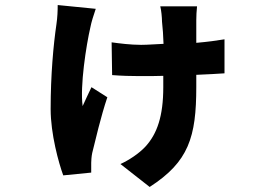

<svg xmlns="http://www.w3.org/2000/svg" viewBox="-20 -640 1040 762"><path d="M342 45C342 32 342 15 342 6C342 -1 343 -19 346 -33C358 -81 380 -177 406 -254L343 -294C331 -270 317 -238 308 -219C297 -298 322 -460 339 -533C342 -550 352 -582 360 -605L209 -620C209 -597 208 -571 204 -544C192 -462 181 -343 181 -207C181 -108 213 7 231 56L342 45ZM759 -295V-343C807 -345 842 -347 871 -349V-484C841 -479 805 -474 759 -470V-560C759 -576 760 -596 762 -615H616C620 -601 623 -570 623 -554C626 -528 628 -497 629 -466C599 -465 569 -462 540 -462C498 -462 452 -468 423 -472L425 -342C462 -339 501 -338 532 -338H551C557 -338 564 -338 570 -338H579C595 -338 611 -339 628 -339V-294C628 -180 604 -109 557 -58C531 -30 491 -4 458 11L574 102C729 2 759 -96 759 -295Z"/></svg>

Font: Glow Sans SC Normal ExtraBold
Style: Regular
Weight: 800
Designer: Ryoko NISHIZUKA (kana, bopomofo & ideographs); Paul D. Hunt (Latin, Greek & Cyrillic); Sandoll Communications, Soo-young
Version: Version 0.93